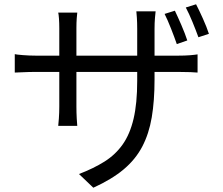

<svg xmlns="http://www.w3.org/2000/svg" viewBox="-20 -813 1040 897"><path d="M855 -624 806 -607Q795 -639 779 -679.5Q763 -720 749 -748L797 -763Q810 -736 827.5 -695.5Q845 -655 855 -624ZM702 -553H811Q845 -553 868.5 -555Q892 -557 903 -559V-474Q895 -475 870 -476Q845 -477 812 -477H702V-442Q702 -342 689 -265Q676 -188 644.5 -128Q613 -68 557.5 -21.5Q502 25 416 64L349 0Q417 -26 468 -58Q519 -90 553 -138Q587 -186 604 -258Q621 -330 621 -435V-477H337V-315Q337 -287 338.5 -259.5Q340 -232 341 -225H252Q253 -232 255 -259Q257 -286 257 -315V-477H149Q116 -477 86.5 -475.5Q57 -474 49 -474V-560Q56 -558 87 -555.5Q118 -553 149 -553H257V-681Q257 -706 255.5 -726.5Q254 -747 252 -754H341Q340 -747 338.5 -727.5Q337 -708 337 -682V-553H621V-678Q621 -707 619.5 -729.5Q618 -752 617 -760H707Q706 -752 704 -729.5Q702 -707 702 -678ZM848 -778 896 -793Q910 -766 928 -726Q946 -686 956 -655L907 -639Q895 -672 879 -711Q863 -750 848 -778Z"/></svg>

Font: Noto IKEA Simplified Chinese
Style: Regular
Weight: 400
Designer: Monotype Design Team
Foundry: Monotype Imaging Inc.
Version: Version 1.100